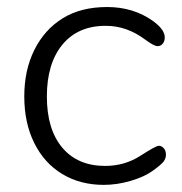

<svg xmlns="http://www.w3.org/2000/svg" viewBox="-20 -517 515 544"><path d="M414.1 -457Q446.8 -433.1 446.8 -411.1Q446.8 -399.9 440.9 -393.1Q435.5 -386.2 425.8 -386.2Q416 -386.7 392.1 -404.3Q338.9 -444.3 278.8 -443.8Q200.7 -443.8 156.7 -390.4Q112.8 -336.9 112.8 -243.7Q112.8 -150.4 156.5 -98.6Q200.2 -46.9 277.8 -46.9Q333 -46.9 377.4 -75.4Q421.9 -104 429.9 -104Q438 -104 444.1 -96.9Q450.2 -89.8 450.2 -78.9Q450.2 -67.9 443.1 -58.8Q436 -49.8 412.6 -33Q389.2 -16.1 350.6 -4.6Q312 6.8 273.9 6.8Q207 6.8 156 -24.2Q105 -55.2 76.9 -112.1Q48.8 -168.9 48.8 -243.7Q48.8 -318.4 77.4 -375.7Q106 -433.1 157.5 -465.1Q209 -497.1 283.7 -497.1Q358.4 -497.1 414.1 -457Z"/></svg>

Font: Nunito-Light
Style: Regular
Weight: 300
Designer: Vernon Adams
Foundry: newtypography
Version: Version 3.000